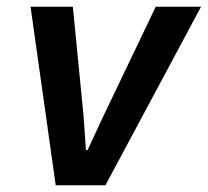

<svg xmlns="http://www.w3.org/2000/svg" viewBox="-20 -552 619 572"><path d="M71 -532H197L229 -206L236 -105H241L286 -202L444 -532H579L294 0H146Z"/></svg>

Font: Mona Sans SemiBold
Style: Italic
Weight: 600
Italic angle: -11.7°
Designer: Deni Anggara
Foundry: GitHub
Version: Version 2.000